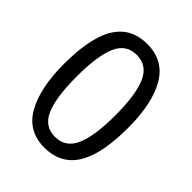

<svg xmlns="http://www.w3.org/2000/svg" viewBox="-207 -840 966 966"><g transform="rotate(45 275.5 -357.5)"><path d="M275 10Q160 10 104 -87.5Q48 -185 48 -358Q48 -474 70.5 -556Q93 -638 143 -681.5Q193 -725 275 -725Q391 -725 447.5 -628.5Q504 -532 504 -358Q504 -271 491.5 -203Q479 -135 452 -87.5Q425 -40 381 -15Q337 10 275 10ZM275 -66Q350 -66 382 -138Q414 -210 414 -358Q414 -504 382 -576.5Q350 -649 275 -649Q200 -649 169 -576.5Q138 -504 138 -358Q138 -212 169 -139Q200 -66 275 -66Z"/></g></svg>

Font: guzrati115
Style: Regular
Weight: 400
Designer: Jelle Bosma - Monotype Design Team, Universal Thirst
Foundry: Monotype Imaging Inc.
Version: Version 2.102